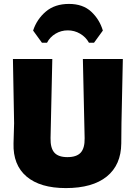

<svg xmlns="http://www.w3.org/2000/svg" viewBox="-20 -948 693 980"><path d="M194 -730 149 -792Q168 -850 214 -889Q260 -928 332 -928Q403 -928 445.5 -888.5Q488 -849 505 -792L460 -730H434Q418 -759 389 -776Q360 -793 326 -793Q292 -793 263.5 -776Q235 -759 220 -730ZM607 -647 600 -319 599 -216Q598 -106 525 -47Q452 12 316 12Q185 12 115.5 -47Q46 -106 49 -216L52 -319L46 -647H247L238 -243Q237 -192 257.5 -169Q278 -146 324 -146Q371 -146 392 -169Q413 -192 412 -243L403 -647Z"/></svg>

Font: Alegreya Sans SC Black
Style: Regular
Weight: 900
Designer: Juan Pablo del Peral
Foundry: Huerta Tipografica
Version: Version 2.007